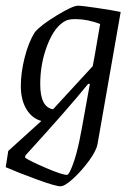

<svg xmlns="http://www.w3.org/2000/svg" viewBox="-41 -474 484 673"><path d="M382 -432 301 30Q297 54 271 89.5Q245 125 215.5 152Q186 179 171 179Q154 179 89.5 155.5Q25 132 -21 112L-12 55L104 -50Q71 -59 51.5 -91.5Q32 -124 32 -173Q32 -219 45.5 -272.5Q59 -326 81 -361Q102 -386 158 -420Q214 -454 232 -454Q246 -454 300 -446Q354 -438 382 -432ZM305 -361 310 -390Q265 -407 224 -407Q202 -407 191 -402Q152 -384 126 -318.5Q100 -253 100 -179Q100 -98 145 -91L284 -242Q288 -260 305 -361ZM238 16 246 -25 274 -180H268Q195 -90 48 71L47 79Q67 92 122 115.5Q177 139 194 139Q201 139 214.5 102.5Q228 66 238 16Z"/></svg>

Font: Grenze Light
Style: Italic
Weight: 300
Italic angle: -10°
Designer: Renata Polastri
Foundry: Omnibus-Type
Version: Version 1.002; ttfautohint (v1.8)